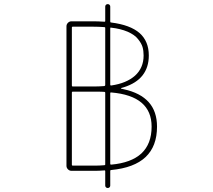

<svg xmlns="http://www.w3.org/2000/svg" viewBox="-20 -857 1040 938"><path d="M494.1 49.8V-20.5Q494.1 -25.4 489.3 -24.4H488.3Q463.9 -22.5 446.3 -22.5H329.1Q319.3 -22.5 312 -29.8Q304.7 -37.1 304.7 -46.9V-728.5Q304.7 -738.3 312 -745.6Q319.3 -752.9 329.1 -752.9H435.5Q458 -752.9 488.3 -751H489.3Q494.1 -750 494.1 -754.9V-825.2Q494.1 -830.1 497.6 -833.5Q501 -836.9 506.3 -836.9Q511.7 -836.9 515.1 -833.5Q518.6 -830.1 518.6 -825.2V-752Q518.6 -747.1 522.5 -747.1Q616.2 -735.4 662.1 -695.3Q707 -655.3 707 -585.9Q707 -528.3 676.8 -489.3Q646.5 -450.2 585 -430.7L571.3 -426.8Q571.3 -425.8 571.3 -425.3Q571.3 -424.8 572.3 -423.8L585 -420.9Q666 -403.3 706.5 -357.9Q747.1 -312.5 747.1 -238.3Q747.1 -142.6 691.4 -89.8Q635.7 -37.1 523.4 -26.4Q518.6 -26.4 518.6 -21.5V49.8Q518.6 54.7 515.1 58.1Q511.7 61.5 506.3 61.5Q501 61.5 497.6 58.1Q494.1 54.7 494.1 49.8ZM331.1 -51.8Q331.1 -47.9 335 -47.9H446.3Q464.8 -47.9 489.3 -49.8Q494.1 -49.8 494.1 -53.7V-403.3Q494.1 -408.2 489.3 -408.2Q481.4 -409.2 446.3 -409.2H335Q331.1 -409.2 331.1 -405.3ZM518.6 -56.6Q518.6 -52.7 522.5 -52.7Q522.5 -52.7 522.5 -52.7H523.4Q621.1 -61.5 670.9 -107.4Q720.7 -154.3 720.7 -238.3Q720.7 -388.7 523.4 -405.3H522.5Q518.6 -406.2 518.6 -401.4ZM331.1 -439.5Q331.1 -434.6 335 -434.6H446.3Q464.8 -434.6 489.3 -436.5Q494.1 -437.5 494.1 -441.4V-720.7Q494.1 -724.6 489.3 -724.6Q460.9 -726.6 435.5 -726.6H335Q331.1 -726.6 331.1 -722.7ZM518.6 -443.4Q518.6 -439.5 521.5 -439.5Q522.5 -439.5 522.5 -439.5H524.4Q597.7 -450.2 639.6 -487.3Q681.6 -525.4 681.6 -585.9Q681.6 -609.4 676.3 -627.4Q670.9 -645.5 654.3 -666Q638.7 -686.5 603.5 -702.1Q568.4 -716.8 524.4 -721.7H522.5Q522.5 -722.7 522.5 -722.7Q518.6 -722.7 518.6 -717.8Z"/></svg>

Font: Rounded Mgen+ 1m thin
Style: Regular
Weight: 100
Designer: [Source Han Sans]
Ryoko NISHIZUKA  (kana & ideographs); Paul D. Hunt (Latin, Greek & Cyrillic); Wenlong ZHANG  (bopomofo
Version: Version 1.059.20150602